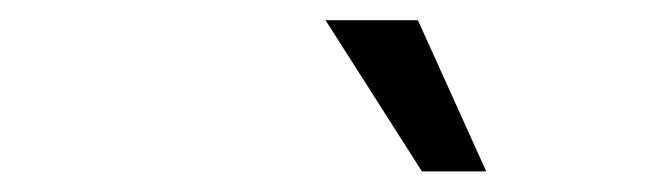

<svg xmlns="http://www.w3.org/2000/svg" viewBox="-20 -741 640 188"><path d="M393.1 -573.2 298.8 -721.2H389.2L456.1 -573.2Z"/></svg>

Font: Office Code Pro Italic
Style: Regular
Weight: 400
Italic angle: -9°
Designer: Nathan Rutzky & Paul D. Hunt
Foundry: Adobe Systems Incorporated
Version: Version 1.004;PS 001.004;hotconv 1.0.70;makeotf.lib2.5.58329